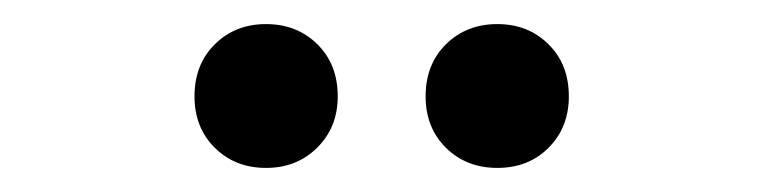

<svg xmlns="http://www.w3.org/2000/svg" viewBox="-20 -759 640 161"><path d="M143.1 -678.2Q143.1 -705.1 160.2 -721.9Q177.2 -738.8 203.1 -738.8Q229 -738.8 246.1 -721.9Q263.2 -705.1 263.2 -678.2Q263.2 -652.3 246.1 -635.3Q229 -618.2 203.1 -618.2Q177.2 -618.2 160.2 -635Q143.1 -651.9 143.1 -678.2ZM336.9 -678.2Q336.9 -705.1 354 -721.9Q371.1 -738.8 397 -738.8Q422.9 -738.8 439.9 -721.9Q457 -705.1 457 -678.2Q457 -652.3 440.2 -635.3Q423.3 -618.2 397 -618.2Q371.1 -618.2 354 -635Q336.9 -651.9 336.9 -678.2Z"/></svg>

Font: Montserrat SemiBold
Style: Regular
Weight: 600
Designer: Julieta Ulanovsky
Foundry: Julieta Ulanovsky
Version: Version 7.200